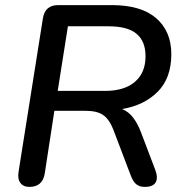

<svg xmlns="http://www.w3.org/2000/svg" viewBox="-20 -725 717 752"><path d="M95 7Q71 7 59.5 -9Q48 -25 53 -54L148 -653Q156 -705 208 -705H418Q533 -705 592 -653.5Q651 -602 651 -513Q651 -419 597.5 -365.5Q544 -312 458 -298Q483 -288 500.5 -265.5Q518 -243 531 -210L588 -60Q600 -28 589.5 -10.5Q579 7 547 7Q526 7 513.5 -3.5Q501 -14 492 -38L424 -217Q408 -258 384 -274.5Q360 -291 315 -291H193L155 -44Q146 7 95 7ZM206 -369H392Q467 -369 508.5 -404.5Q550 -440 550 -505Q550 -563 515 -592.5Q480 -622 405 -622H246Z"/></svg>

Font: Nunito SemiBold
Style: Italic
Weight: 600
Italic angle: -9°
Designer: Vernon Adams
Foundry: Vernon Adams
Version: Version 3.601; ttfautohint (v1.8.2.53-6de2)